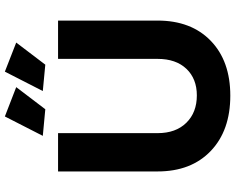

<svg xmlns="http://www.w3.org/2000/svg" viewBox="-109 -851 971 793"><g transform="rotate(-90 376.5 -454.5)"><path d="M292 -919.9 413.1 -873 321.8 -752.9 211.9 -763.2ZM477.1 -919.9 597.2 -873 505.9 -752.9 397 -763.2ZM223.1 -289.1Q223.1 -213.9 265.9 -170.4Q308.6 -127 378.9 -127Q447.8 -127 488.8 -170.2Q529.8 -213.4 529.8 -289.1V-700.2H688V-289.1Q688 -150.4 604.5 -69.6Q521 11.2 377.9 11.2Q233.9 11.2 149.4 -69.6Q64.9 -150.4 64.9 -289.1V-700.2H223.1Z"/></g></svg>

Font: Montserrat arm SemiBold
Style: Regular
Weight: 600
Designer: Julieta Ulanovsky
Foundry: Julieta Ulanovsky
Version: Version 6.000;PS 006.000;hotconv 1.0.88;makeotf.lib2.5.64775